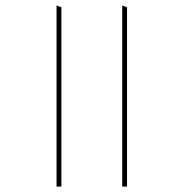

<svg xmlns="http://www.w3.org/2000/svg" viewBox="-20 -672 665 696"><path d="M440.5 -645.5 423 -652V4.5H440.5ZM202.5 -645.5 185 -652V4.5H202.5Z"/></svg>

Font: Anek Devanagari Thin
Style: Regular
Weight: 250
Designer: Kailash Malviya (Devanagari) & Yesha Goshar (Latin)
Foundry: Ek Type
Version: Version 1.003